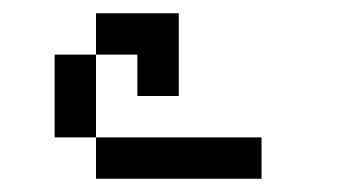

<svg xmlns="http://www.w3.org/2000/svg" viewBox="-20 -895 540 290"><path d="M250 -750H187.5V-812.5H125V-875H250ZM62.5 -812.5H125V-687.5H62.5ZM125 -687.5H375V-625H125Z"/></svg>

Font: 寒蝉点阵体 16px
Style: Regular
Weight: 400
Designer: Designed by Warren2060
Foundry: ChillType
Version: Version 1.000